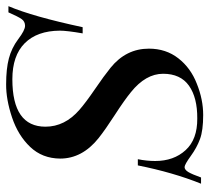

<svg xmlns="http://www.w3.org/2000/svg" viewBox="-65 -614 676 620"><g transform="rotate(90 273.0 -304.0)"><path d="M482.9 -466.8Q482.9 -527.3 447.8 -565.4Q413.1 -603.5 345.7 -603Q278.3 -603.5 239.7 -576.2Q201.2 -548.8 201.2 -492.7Q201.2 -436.5 260.7 -388.7Q287.1 -367.2 334 -336.9Q380.9 -306.6 409.2 -284.2Q475.1 -231.4 475.1 -160.2Q474.6 -102.5 437.5 -63.5Q400.4 -24.4 342.3 -4.9Q284.2 14.6 234.9 14.2Q185.5 14.2 151.9 5.4Q118.2 -3.4 89.4 -24.9Q60.5 -46.9 46.4 -46.9Q32.2 -46.9 24.4 -35.6Q16.6 -24.4 2.9 6.8H-17.1Q16.6 -72.8 50.8 -232.9H70.8Q62 -182.1 62 -159.2Q62.5 -85.9 102.5 -45.9Q142.6 -5.9 218.8 -5.9Q372.1 -5.9 372.1 -112.8Q372.1 -175.3 317.4 -222.7Q293.9 -243.2 251 -272.5Q208 -301.8 181.6 -323.2Q120.1 -373 120.1 -446.8Q120.1 -502 151.4 -542Q182.6 -582 233.4 -601.6Q284.2 -622.1 334.5 -622.1Q384.3 -622.1 412.1 -611.8Q439.9 -601.6 466.8 -582Q493.7 -562.5 502.4 -562Q511.2 -562 518.6 -574.2Q525.9 -586.4 536.1 -615.2H556.2Q520 -525.4 497.1 -411.1H477.1Q482.9 -439.9 482.9 -466.8Z"/></g></svg>

Font: PlayfairDisplaySC-Italic
Style: Italic
Weight: 400
Italic angle: -14°
Designer: Claus Eggers Sørensen
Foundry: Claus Eggers Sørensen
Version: Version 1.004;PS 001.004;hotconv 1.0.70;makeotf.lib2.5.58329